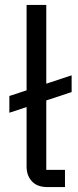

<svg xmlns="http://www.w3.org/2000/svg" viewBox="-20 -760 318 780"><path d="M244 0H173Q131 0 109.5 -23.5Q88 -47 88 -83V-325L18 -302V-370L88 -393V-740H168V-420L271 -454V-386L168 -352V-70H244Z"/></svg>

Font: IBM Plex Sans Thai
Style: Regular
Weight: 400
Designer: Mike Abbink, Paul van der Laan, Pieter van Rosmalen, Ben Mitchell, Mark Frömberg
Foundry: Bold Monday
Version: Version 1.1